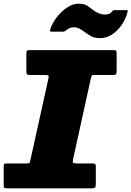

<svg xmlns="http://www.w3.org/2000/svg" viewBox="-40 -1022 713 1042"><path d="M503.5 -815Q538 -815 568 -834.8Q598 -854.5 620.2 -886.8Q642.5 -919 652 -956Q654 -962 653 -964.5Q652 -967 645 -967H581Q574 -967 571.8 -964Q569.5 -961 565 -956Q557.5 -948 548.2 -945.5Q539 -943 526.5 -943Q514 -943 497.8 -949.2Q481.5 -955.5 465.5 -967.5Q450 -979.5 433.8 -990.8Q417.5 -1002 386 -1002Q355 -1002 323.8 -981Q292.5 -960 268.2 -928.5Q244 -897 233.5 -865Q231 -857.5 231.5 -853.8Q232 -850 240.5 -850H301.5Q310 -850 318.5 -857Q324.5 -862 335.2 -868Q346 -874 361.5 -874Q376.5 -874 388.5 -868Q400.5 -862 417.5 -849.5Q433.5 -838 452.8 -826.5Q472 -815 503.5 -815ZM-20 -16.5Q-20 -4.5 -16 -2.2Q-12 0 0 0H455Q471.5 0 475.8 -4.2Q480 -8.5 480 -25.5V-115.5Q480 -129 476 -132Q472 -135 458 -135H379Q360 -135 356.8 -138.8Q353.5 -142.5 356.5 -157.5L454 -600.5Q456.5 -610.5 458.5 -612.8Q460.5 -615 473 -615H571Q585 -615 589 -618.5Q593 -622 593 -636.5V-729.5Q593 -741.5 591 -745.8Q589 -750 577 -750H120Q109.5 -750 106.2 -746.5Q103 -743 103 -732V-638.5Q103 -623.5 106.2 -619.2Q109.5 -615 124 -615H205Q220 -615 222.8 -611.2Q225.5 -607.5 222.5 -594.5L125 -153.5Q122.5 -142 120.5 -138.5Q118.5 -135 104 -135H0Q-11.5 -135 -15.8 -133Q-20 -131 -20 -119.5Z"/></svg>

Font: Besley Black
Style: Italic
Weight: 900
Italic angle: -13°
Designer: Owen Earl
Foundry: indestructible type*
Version: Version 2.001